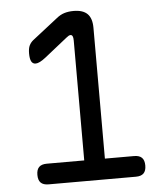

<svg xmlns="http://www.w3.org/2000/svg" viewBox="-53 -786 706 833"><g transform="rotate(-5 300.0 -370.0)"><path d="M288 -40V-612Q288 -625 285 -631Q282 -637 276 -637Q272 -637 267.5 -634.5Q263 -632 257 -627L159 -549Q145 -538 134 -532.5Q123 -527 115 -527Q102 -527 96 -538.5Q90 -550 90 -573Q90 -595 96 -607.5Q102 -620 113 -629L223 -715Q240 -729 258 -734.5Q276 -740 298 -740Q339 -740 358.5 -720.5Q378 -701 378 -660V-40ZM125 0Q102 0 91 -11Q80 -22 80 -45Q80 -68 91 -79Q102 -90 125 -90H505Q528 -90 539 -79Q550 -68 550 -45Q550 -22 539 -11Q528 0 505 0Z"/></g></svg>

Font: Maple Mono
Style: Regular
Weight: 400
Monospace: yes
Designer: subframe7536
Version: Version 7.300